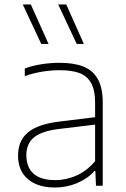

<svg xmlns="http://www.w3.org/2000/svg" viewBox="-20 -828 562 856"><path d="M438 -371V0H408L405 -65.5H401Q371.5 -32 324.5 -12Q277.5 8 225 8Q148 8 104.2 -29.5Q60.5 -67 60.5 -134Q60.5 -201.5 105.2 -238.2Q150 -275 248 -286.5L404 -305.5V-370.5Q404 -426.5 386 -458.2Q368 -490 333.8 -502.5Q299.5 -515 246 -515Q210 -515 169.8 -508.8Q129.5 -502.5 90.5 -488.5V-522.5Q123 -535 164.2 -541.5Q205.5 -548 245.5 -548Q309 -548 351.2 -531.5Q393.5 -515 415.8 -476Q438 -437 438 -371ZM404 -109.5V-272.5L247 -253.5Q167.5 -244.5 132.5 -216.2Q97.5 -188 97.5 -136.5Q97.5 -82.5 129.5 -53.8Q161.5 -25 226 -25Q276 -25 322.2 -46Q368.5 -67 404 -109.5ZM164 -632 81.5 -808H117.5L196.5 -632ZM322 -632 239.5 -808H275.5L354 -632Z"/></svg>

Font: Encode Sans Semi Expanded Thin
Style: Regular
Weight: 250
Width: 6
Designer: Multiple Designers
Foundry: Impallari Type
Version: Version 2.000